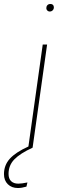

<svg xmlns="http://www.w3.org/2000/svg" viewBox="-83 -743 316 966"><path d="M188 -706Q188 -697 182 -691Q176 -685 167 -685Q160 -685 155 -690Q150 -695 150 -702Q150 -711 155.5 -717Q161 -723 171 -723Q179 -723 183.5 -718.5Q188 -714 188 -706ZM132 -519H154L81 0Q18 29 -11 59Q-40 89 -40 132Q-40 156 -27 168.5Q-14 181 9 181Q26 181 55 175L50 196Q26 203 7 203Q-24 203 -43.5 184Q-63 165 -63 133Q-63 88 -33.5 55.5Q-4 23 60 -6Z"/></svg>

Font: Fira Sans Extra Condensed Thin
Style: Italic
Weight: 250
Width: 3
Italic angle: -8°
Designer: Carrois Corporate & Edenspiekermann AG
Foundry: Carrois Corporate GbR & Edenspiekermann AG
Version: Version 4.203